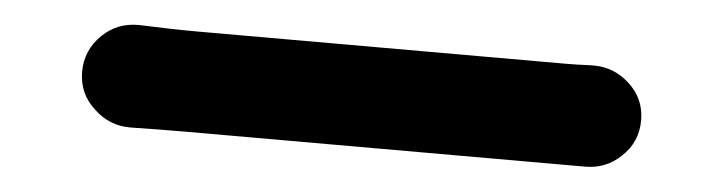

<svg xmlns="http://www.w3.org/2000/svg" viewBox="-26 -524 1053 279"><g transform="rotate(5 500.0 -384.5)"><path d="M169.9 -309.6Q168.9 -309.6 168 -309.6Q137.7 -309.6 115.2 -331.1Q91.8 -352.5 91.8 -384.3Q91.8 -416 115.2 -438.5Q136.7 -459 167 -459Q168.9 -459 169.9 -459Q216.8 -457 252.9 -457H790Q808.6 -457 828.1 -458Q830.1 -458 832 -458Q861.3 -458 883.8 -437.5Q907.2 -416 907.2 -384.8Q907.2 -352.5 883.8 -331.1Q862.3 -310.5 832 -310.5Q830.1 -310.5 828.1 -310.5Q806.6 -310.5 790 -310.5H252.9Q212.9 -310.5 169.9 -309.6Z"/></g></svg>

Font: Gen Jyuu GothicX Bold
Style: Bold
Weight: 700
Designer: Ryoko NISHIZUKA (kana &amp; ideographs); Paul D. Hunt (Latin, Greek &amp; Cyrillic); Wenlong ZHANG (bopomofo); Sandoll C
Version: Version 1.058.20140828